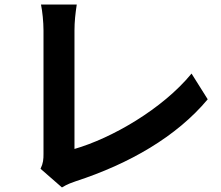

<svg xmlns="http://www.w3.org/2000/svg" viewBox="-20 -781 970 843"><path d="M158 -40 252 42C276 27 298 20 312 15C548 -62 755 -181 892 -345L821 -458C693 -302 470 -174 307 -127V-647C307 -686 311 -722 317 -761H160C166 -732 171 -685 171 -647V-105C171 -82 170 -65 158 -40Z"/></svg>

Font: GenEiGothic-pro-Regular
Style: Bold
Weight: 700
Designer: Ryoko NISHIZUKA (kana & ideographs); Paul D. Hunt (Latin, Greek & Cyrillic); Wenlong ZHANG (bopomofo); Sandoll Communica
Foundry: Adobe Systems Incorporated; o_tamon
Version: Version 1.000.140830